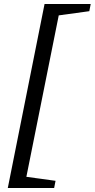

<svg xmlns="http://www.w3.org/2000/svg" viewBox="-20 -749 474 961"><path d="M19 192 203 -729H434L427 -693L274 -672L112 136L258 156L251 192Z"/></svg>

Font: Piazzolla SC Medium
Style: Italic
Weight: 500
Italic angle: -11.3°
Designer: Juan Pablo del Peral
Foundry: Huerta Tipografica
Version: Version 1.330